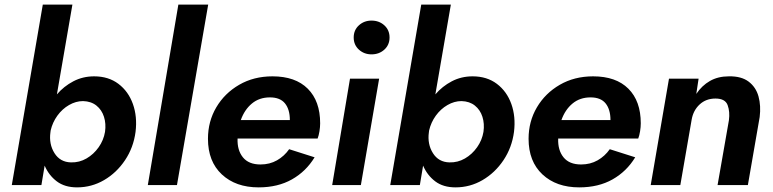

<svg xmlns="http://www.w3.org/2000/svg" viewBox="-20 -800 3341 830"><path d="M566 -230Q557 -162 520.5 -107.5Q484 -53 430 -21.5Q376 10 313 10Q260 10 225.5 -16Q191 -42 173 -84L159 0H31L165 -780H293L226 -392Q256 -427 297 -448.5Q338 -470 387 -470Q449 -470 492 -437.5Q535 -405 554.5 -350.5Q574 -296 566 -230ZM434 -230Q439 -265 429.5 -295Q420 -325 397 -343.5Q374 -362 339 -363Q308 -363 278.5 -346Q249 -329 228 -300Q207 -271 199 -236L198 -228Q191 -177 215.5 -138Q240 -99 287 -98Q323 -97 354 -115Q385 -133 406.5 -163.5Q428 -194 434 -230Z M751 -780H880L745 0H619Z M1098 10Q999 10 939 -46Q879 -102 879 -200Q879 -275 915 -336Q951 -397 1014 -433.5Q1077 -470 1158 -470Q1257 -470 1310.5 -416.5Q1364 -363 1364 -267Q1364 -251 1361 -232.5Q1358 -214 1353 -201H1007Q1005 -151 1030 -120Q1055 -89 1106 -89Q1146 -89 1177.5 -107Q1209 -125 1230 -155L1340 -120Q1303 -59 1242 -24.5Q1181 10 1098 10ZM1147 -379Q1101 -379 1069 -352.5Q1037 -326 1021 -281H1233Q1233 -327 1212 -353Q1191 -379 1147 -379Z M1509 -638Q1509 -670 1531.5 -690.5Q1554 -711 1586 -711Q1619 -711 1641.5 -690.5Q1664 -670 1664 -638Q1664 -606 1641.5 -585.5Q1619 -565 1586 -565Q1554 -565 1531.5 -585.5Q1509 -606 1509 -638ZM1493 -460H1619L1540 0H1416Z M2202 -230Q2193 -162 2156.5 -107.5Q2120 -53 2066 -21.5Q2012 10 1949 10Q1896 10 1861.5 -16Q1827 -42 1809 -84L1795 0H1667L1801 -780H1929L1862 -392Q1892 -427 1933 -448.5Q1974 -470 2023 -470Q2085 -470 2128 -437.5Q2171 -405 2190.5 -350.5Q2210 -296 2202 -230ZM2070 -230Q2075 -265 2065.5 -295Q2056 -325 2033 -343.5Q2010 -362 1975 -363Q1944 -363 1914.5 -346Q1885 -329 1864 -300Q1843 -271 1835 -236L1834 -228Q1827 -177 1851.5 -138Q1876 -99 1923 -98Q1959 -97 1990 -115Q2021 -133 2042.5 -163.5Q2064 -194 2070 -230Z M2484 10Q2385 10 2325 -46Q2265 -102 2265 -200Q2265 -275 2301 -336Q2337 -397 2400 -433.5Q2463 -470 2544 -470Q2643 -470 2696.5 -416.5Q2750 -363 2750 -267Q2750 -251 2747 -232.5Q2744 -214 2739 -201H2393Q2391 -151 2416 -120Q2441 -89 2492 -89Q2532 -89 2563.5 -107Q2595 -125 2616 -155L2726 -120Q2689 -59 2628 -24.5Q2567 10 2484 10ZM2533 -379Q2487 -379 2455 -352.5Q2423 -326 2407 -281H2619Q2619 -327 2598 -353Q2577 -379 2533 -379Z M3131 -280Q3136 -317 3125.5 -345.5Q3115 -374 3073 -374Q3032 -374 3004.5 -348.5Q2977 -323 2970 -283L2921 0H2793L2872 -460H3000L2990 -394Q3014 -430 3049 -450Q3084 -470 3131 -470Q3185 -471 3216.5 -447Q3248 -423 3259 -383Q3270 -343 3264 -294L3213 0H3082Z"/></svg>

Font: Von Semi
Style: Italic
Weight: 600
Version: Version 4.000; ttfautohint (v1.8.4.7-5d5b)